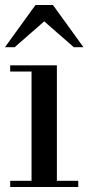

<svg xmlns="http://www.w3.org/2000/svg" viewBox="-20 -753 356 773"><path d="M107 -25V-465H21V-490H209V-25H295V0H21V-25ZM0 -563 123 -733H193L316 -563H277L158 -667L39 -563Z"/></svg>

Font: Justus
Style: Roman
Weight: 500
Version: Version 001.001